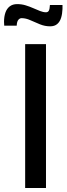

<svg xmlns="http://www.w3.org/2000/svg" viewBox="-62 -934 331 954"><path d="M63 0V-714.8H166.5V0ZM187 -803.2Q161.1 -803.2 136.5 -813.2Q111.8 -823.2 89.1 -833.5Q66.4 -843.8 45.4 -843.8Q36.1 -843.8 29.1 -835.4Q22 -827.1 21 -806.6H-41Q-41 -811.5 -41.5 -816.2Q-42 -820.8 -42 -825.2Q-42 -851.1 -35.2 -871.1Q-28.3 -891.1 -13.7 -902.3Q1 -913.6 23.4 -913.6Q45.4 -913.6 65.4 -907.5Q85.4 -901.4 103.5 -893.3Q121.6 -885.3 137.2 -879.2Q152.8 -873 166.5 -873Q176.3 -873 180.7 -881.1Q185.1 -889.2 186 -909.2H248.5Q248.5 -903.8 248.5 -899.2Q248.5 -894.5 248.5 -889.6Q247.6 -864.7 241.5 -845.2Q235.4 -825.7 222.2 -814.5Q209 -803.2 187 -803.2Z"/></svg>

Font: Pontano Sans SemiBold
Style: Regular
Weight: 600
Designer: Vernon Adams
Foundry: Vernon Adams
Version: Version 2.001